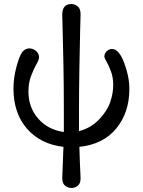

<svg xmlns="http://www.w3.org/2000/svg" viewBox="-20 -726 711 953"><path d="M46.9 -286.1Q46.9 -339.4 61.5 -393.8Q76.2 -448.2 89.8 -466.8Q105 -485.8 126 -485.8Q144 -485.8 158.9 -472.9Q173.8 -460 173.8 -440.9Q173.8 -429.7 160.9 -407.2Q147.9 -384.8 134.5 -349.9Q121.1 -314.9 121.1 -272Q121.1 -192.9 169.4 -137.5Q217.8 -82 296.9 -70.8V-178.2Q296.9 -298.3 294.9 -403.1Q293 -507.8 291 -570.3Q289.1 -632.8 289.1 -648.9V-653.8Q289.1 -705.6 334 -706.1Q350.1 -706.1 365 -695.1Q379.9 -684.1 379.9 -654.8L377.9 -578.1Q376 -501 374 -386Q372.1 -271 372.1 -179.2V-75.2Q431.2 -90.3 472.2 -133.5Q513.2 -176.8 527.6 -220.5Q542 -264.2 542 -304.2Q542 -341.3 531 -371.1Q520 -400.9 509 -419.4Q498 -438 498 -445.8Q498 -460 509.5 -471.4Q521 -482.9 536.1 -482.9Q570.3 -482.9 596.2 -414.6Q622.1 -346.2 622.1 -284.2Q622.1 -168 557.6 -88.9Q493.2 -9.8 374 2.9Q375 44.9 376.5 80.6Q377.9 116.2 378.9 133.5Q379.9 150.9 379.9 159.2Q379.9 185.1 366 196Q352.1 207 335 207Q317.9 207 303.5 196Q289.1 185.1 289.1 158.2Q289.1 152.3 289.6 140.6Q290 128.9 291.5 92.5Q293 56.2 294.9 2.9Q181.2 -10.3 114 -87.2Q46.9 -164.1 46.9 -286.1Z"/></svg>

Font: CMU Concrete
Style: Bold
Weight: 700
Version: Version 0.7.0